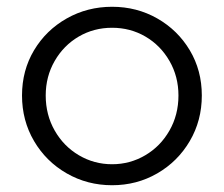

<svg xmlns="http://www.w3.org/2000/svg" viewBox="-20 -535 662 567"><path d="M311 -515Q384 -515 444.5 -480.5Q505 -446 540.5 -386.5Q576 -327 576 -253Q576 -179 540.5 -118.5Q505 -58 444.5 -23Q384 12 311 12Q238 12 177 -23Q116 -58 80.5 -118.5Q45 -179 45 -253Q45 -327 80.5 -386.5Q116 -446 177 -480.5Q238 -515 311 -515ZM311 -50Q364 -50 409 -76.5Q454 -103 480.5 -149.5Q507 -196 507 -253Q507 -309 480.5 -355Q454 -401 409.5 -427Q365 -453 311 -453Q257 -453 212.5 -427Q168 -401 141.5 -355Q115 -309 115 -253Q115 -196 141.5 -149.5Q168 -103 213 -76.5Q258 -50 311 -50Z"/></svg>

Font: Museo Sans Light
Style: Regular
Weight: 300
Designer: Jos Buivenga
Foundry: Jos Buivenga & Rosetta Type Foundry (extension, remastering)
Version: Version 3.600;PS 1.000;hotconv 1.0.88;makeotf.lib2.5.647800;